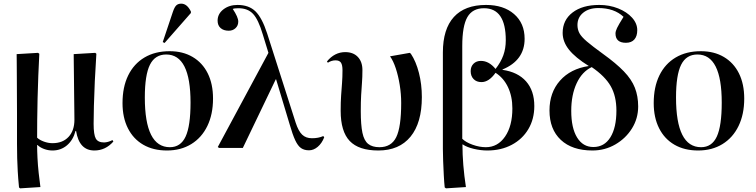

<svg xmlns="http://www.w3.org/2000/svg" viewBox="-20 -809 4135 1050"><path d="M90 221 84 216Q79 164 77 127.5Q75 91 74 56.5Q73 22 73 -22Q73 -49 73 -93.5Q73 -138 73 -190.5Q73 -243 72.5 -296Q72 -349 72 -395.5Q72 -442 71.5 -473.5Q71 -505 71 -513L188 -520L195 -515Q192 -458 189.5 -395.5Q187 -333 185.5 -270.5Q184 -208 183.5 -152.5Q183 -97 183 -56Q197 -43 220.5 -34.5Q244 -26 267 -26Q323 -26 355 -60.5Q387 -95 387 -154Q387 -167 386.5 -203Q386 -239 385.5 -286Q385 -333 384.5 -380Q384 -427 383.5 -463.5Q383 -500 383 -513L501 -520L507 -515Q502 -440 498.5 -365.5Q495 -291 493.5 -229.5Q492 -168 492 -132Q492 -72 504 -51Q516 -30 549 -30Q559 -30 571.5 -33.5Q584 -37 595 -43L600 -35Q557 14 496 14Q413 14 396 -93H393Q380 -43 346.5 -14.5Q313 14 267 14Q243 14 220.5 5.5Q198 -3 185 -16H183Q183 15 185 55Q187 95 191.5 136.5Q196 178 201 214Z M893 14Q818 14 763.5 -17.5Q709 -49 679.5 -107.5Q650 -166 650 -245Q650 -333 681 -396.5Q712 -460 770 -494.5Q828 -529 908 -529Q980 -529 1033.5 -497.5Q1087 -466 1116 -408Q1145 -350 1145 -270Q1145 -184 1114 -120Q1083 -56 1026 -21Q969 14 893 14ZM909 -4Q968 -4 995 -62Q1022 -120 1022 -248Q1022 -511 889 -511Q828 -511 800 -455Q772 -399 772 -276Q772 -4 909 -4ZM880 -574 870 -579 925 -743Q934 -770 944 -779.5Q954 -789 971 -789Q1003 -789 1024 -746V-738Z M1748 -65 1753 -58Q1740 -25 1717.5 -6Q1695 13 1670 13Q1644 13 1626.5 1Q1609 -11 1594.5 -42Q1580 -73 1564 -129L1490 -375H1488L1308 0H1178L1171 -5L1448 -520L1417 -621Q1393 -702 1364 -733Q1335 -764 1284 -764Q1261 -764 1253 -760Q1283 -715 1283 -691Q1283 -669 1268 -655Q1253 -641 1231 -641Q1203 -641 1186.5 -655.5Q1170 -670 1170 -696Q1170 -733 1201.5 -757.5Q1233 -782 1279 -782Q1341 -782 1377 -747Q1413 -712 1441 -626L1597 -138Q1612 -92 1632.5 -72.5Q1653 -53 1686 -53Q1722 -53 1748 -65Z M2049 14Q1942 14 1892.5 -38Q1843 -90 1843 -203Q1843 -251 1845.5 -287Q1848 -323 1850.5 -355Q1853 -387 1853 -425Q1853 -454 1844.5 -466.5Q1836 -479 1815 -479Q1793 -479 1773 -466L1768 -473Q1810 -524 1868 -524Q1912 -524 1937 -497.5Q1962 -471 1962 -426Q1962 -387 1959.5 -355.5Q1957 -324 1955 -288.5Q1953 -253 1953 -201Q1953 -126 1962 -83Q1971 -40 1993.5 -22Q2016 -4 2055 -4Q2120 -4 2147 -59Q2174 -114 2174 -246Q2174 -295 2166 -344.5Q2158 -394 2144.5 -435Q2131 -476 2113 -501L2221 -520L2227 -515Q2255 -473 2271 -410.5Q2287 -348 2287 -278Q2287 -137 2225 -61.5Q2163 14 2049 14Z M2419 221 2412 216Q2409 188 2407 149.5Q2405 111 2403.5 72.5Q2402 34 2402 6V-522Q2402 -650 2462 -716Q2522 -782 2638 -782Q2734 -782 2791.5 -732Q2849 -682 2849 -597Q2849 -479 2728 -429V-427Q2812 -415 2857 -364Q2902 -313 2902 -229Q2902 -158 2869.5 -103Q2837 -48 2778.5 -17Q2720 14 2645 14Q2609 14 2571 5Q2533 -4 2511 -19H2509Q2509 90 2528 214ZM2637 -4Q2702 -4 2742 -62Q2782 -120 2782 -216Q2782 -282 2758 -332.5Q2734 -383 2690 -411Q2654 -360 2613 -360Q2586 -360 2570 -376.5Q2554 -393 2554 -420Q2554 -445 2569.5 -460.5Q2585 -476 2610 -476Q2654 -476 2690 -432Q2719 -469 2732.5 -506.5Q2746 -544 2746 -589Q2746 -764 2627 -764Q2564 -764 2536 -715.5Q2508 -667 2508 -557V-50Q2527 -31 2564.5 -17.5Q2602 -4 2637 -4Z M3220 14Q3109 14 3047 -44Q2985 -102 2985 -205Q2985 -303 3042.5 -368Q3100 -433 3200 -448Q3126 -494 3091.5 -537.5Q3057 -581 3057 -629Q3057 -699 3111 -740.5Q3165 -782 3257 -782Q3313 -782 3360.5 -763Q3408 -744 3436.5 -712.5Q3465 -681 3465 -644Q3465 -611 3449 -593Q3433 -575 3403 -575Q3346 -575 3346 -626Q3346 -638 3354.5 -656Q3363 -674 3390 -717Q3339 -765 3252 -765Q3201 -765 3169.5 -739.5Q3138 -714 3138 -672Q3138 -648 3148.5 -628Q3159 -608 3189.5 -582Q3220 -556 3278 -514Q3349 -463 3391.5 -419Q3434 -375 3452 -329Q3470 -283 3470 -227Q3470 -161 3436 -106.5Q3402 -52 3345 -19Q3288 14 3220 14ZM3225 -5Q3285 -5 3318 -58Q3351 -111 3351 -204Q3351 -283 3320 -337.5Q3289 -392 3216 -442Q3163 -417 3133.5 -353.5Q3104 -290 3104 -203Q3104 -109 3136 -57Q3168 -5 3225 -5Z M3798 14Q3723 14 3668.5 -17.5Q3614 -49 3584.5 -107.5Q3555 -166 3555 -245Q3555 -333 3586 -396.5Q3617 -460 3675 -494.5Q3733 -529 3813 -529Q3885 -529 3938.5 -497.5Q3992 -466 4021 -408Q4050 -350 4050 -270Q4050 -184 4019 -120Q3988 -56 3931 -21Q3874 14 3798 14ZM3814 -4Q3873 -4 3900 -62Q3927 -120 3927 -248Q3927 -511 3794 -511Q3733 -511 3705 -455Q3677 -399 3677 -276Q3677 -4 3814 -4Z"/></svg>

Font: Literata 72pt Medium
Style: Regular
Weight: 500
Designer: Latin by Veronika Burian and Jose Scaglione. Greek by Irene Vlachou. Cyrillic by Vera Evstafieva.
Foundry: TypeTogether
Version: Version 3.002